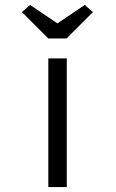

<svg xmlns="http://www.w3.org/2000/svg" viewBox="-20 -759 469 779"><path d="M176 0V-522H251V0ZM176 -603 69 -710 102 -739 228 -654H198L324 -739L357 -710L250 -603Z"/></svg>

Font: Lexend Tera Light
Style: Regular
Weight: 300
Designer: Bonnie Shaver-Troup, Thomas Jockin
Foundry: Lexend
Version: Version 1.007